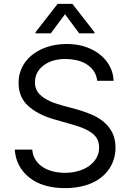

<svg xmlns="http://www.w3.org/2000/svg" viewBox="-20 -966 678 999"><path d="M147.7 -187.5Q150.6 -156.6 165.3 -133.9Q180 -111.2 203.3 -96.2Q226.6 -81.3 256.2 -74Q285.9 -66.8 318.2 -66.8Q355.8 -66.8 388.3 -76.3Q420.8 -85.9 444.6 -103.2Q468.4 -120.4 482.1 -144.7Q495.7 -169 495.7 -198.9Q495.7 -235.1 475.5 -257.8Q465.6 -269.2 451.9 -278.2Q438.2 -287.3 422.1 -294.7Q405.9 -302.2 387.8 -308.2Q369.7 -314.3 350.9 -319.6L261.4 -345.2Q176.1 -369.7 126.4 -415.1Q76.7 -460.6 76.7 -534.1Q76.7 -567.8 86.6 -595.9Q96.6 -623.9 114 -646.5Q131.4 -669 155 -686.1Q178.6 -703.1 206.3 -714.5Q234 -725.9 264.4 -731.5Q294.7 -737.2 325.3 -737.2Q396 -737.2 450.3 -712.4Q477.6 -699.9 499.5 -682.5Q521.3 -665.1 536.9 -643.8Q552.6 -622.5 561.3 -597.7Q570 -572.8 571 -545.5H485.8Q482.2 -576.3 466.6 -598Q451 -619.7 428.1 -633.2Q405.2 -646.7 377.5 -652.9Q349.8 -659.1 322.4 -659.1Q249.6 -659.1 206 -625Q161.9 -590.6 161.9 -538.4Q161.9 -499.6 186.1 -475.5Q197.8 -463.8 211.6 -454.9Q225.5 -446 240.4 -439.3Q255.3 -432.5 271.1 -427.4Q286.9 -422.2 302.6 -417.6L376.4 -397.7Q415.5 -387.1 452.2 -372Q489 -356.9 517.6 -333.6Q546.2 -310.4 563.6 -277.2Q581 -244 581 -197.4Q581 -138.5 550.4 -90.9Q535.2 -67.1 512.6 -47.8Q490.1 -28.4 460.9 -15.1Q431.8 -1.8 396 5.5Q360.1 12.8 318.2 12.8Q201 12.8 132.1 -42.6Q63.2 -98 56.8 -187.5ZM164.8 -792.6V-798.3L279.8 -946H356.5L471.6 -798.3V-792.6H392L318.2 -892L244.3 -792.6Z"/></svg>

Font: Inter P
Style: Regular
Weight: 400
Designer: Rasmus Andersson
Foundry: rsms
Version: Version 3.018;git-588b23468